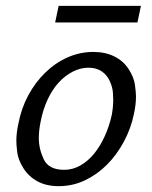

<svg xmlns="http://www.w3.org/2000/svg" viewBox="-20 -628 522 658"><path d="M181 10Q139 10 108.5 -6.5Q78 -23 60 -52Q42 -81 39 -106.5Q36 -132 36 -145Q36 -173 43 -204Q53 -257 77 -301.5Q101 -346 135.5 -379.5Q170 -413 212 -431.5Q254 -450 300 -450Q341 -450 372 -434.5Q403 -419 421 -391Q439 -363 442.5 -337Q446 -311 446 -297Q446 -269 439 -238Q429 -188 404.5 -142.5Q380 -97 346.5 -63.5Q313 -30 271 -10Q229 10 181 10ZM200 -46Q230 -46 256.5 -61.5Q283 -77 303.5 -102.5Q324 -128 339.5 -162.5Q355 -197 363 -234Q368 -261 368 -285Q368 -292 367 -310Q366 -328 356.5 -349.5Q347 -371 328.5 -383.5Q310 -396 283 -396Q256 -396 229.5 -382.5Q203 -369 181 -345Q159 -321 143 -286.5Q127 -252 119 -210Q113 -180 113 -155Q113 -118 130 -82Q147 -46 200 -46ZM169 -551 181 -608H463L451 -551Z"/></svg>

Font: Isabella Sans
Style: Italic
Weight: 400
Italic angle: -12°
Designer: Christian Thalmann (Catharsis Fonts), Cristiano Sobral
Foundry: The Isabella Sans Project Authors
Version: Version 2.026; ttfautohint (v1.8.4.7-5d5b-dirty)